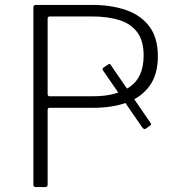

<svg xmlns="http://www.w3.org/2000/svg" viewBox="-20 -762 724 782"><path d="M592 -251 574 -238Q568 -233 560 -242L399 -476Q397 -480 398 -482.5Q399 -485 402 -487L420 -499Q427 -504 430 -499L594 -260Q597 -255 592 -251ZM623 -533Q623 -459 589.5 -412.5Q556 -366 497 -344.5Q438 -323 362 -323H182Q174 -323 174 -314V-10Q174 0 164 0H125Q121 0 118.5 -2.5Q116 -5 116 -9V-731Q116 -742 126 -742H355Q433 -742 493.5 -721Q554 -700 588.5 -654Q623 -608 623 -533ZM565 -536Q565 -595 539.5 -630Q514 -665 466.5 -680Q419 -695 354 -695H183Q174 -695 174 -686V-381Q174 -370 181 -370H361Q453 -370 509 -408.5Q565 -447 565 -536Z"/></svg>

Font: Libre Franklin ExtraLight
Style: Regular
Weight: 250
Designer: Pablo Impallari, Rodrigo Fuenzalida, Nhung Nguyen
Foundry: Impallari Type
Version: Version 3.000